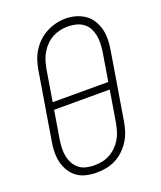

<svg xmlns="http://www.w3.org/2000/svg" viewBox="-139 -834 779 931"><g transform="rotate(-20 250.0 -369.0)"><path d="M198 8Q171 8 145 2Q119 -4 98.5 -19Q78 -34 64.5 -56Q51 -78 45 -103.5Q39 -129 39.5 -156Q40 -183 45 -210L102 -555Q106 -580 114 -604.5Q122 -629 136 -651Q150 -673 169.5 -691.5Q189 -710 212.5 -722Q236 -734 261 -740Q286 -746 311 -746Q338 -746 363.5 -738.5Q389 -731 410 -716.5Q431 -702 444.5 -679.5Q458 -657 464 -632Q470 -607 469.5 -579.5Q469 -552 464 -525L407 -180Q403 -155 395 -130.5Q387 -106 373 -84Q359 -62 339.5 -43.5Q320 -25 296.5 -13Q273 -1 248 3.5Q223 8 198 8ZM401 -386 425 -531Q428 -552 429 -573.5Q430 -595 426 -615.5Q422 -636 412.5 -654Q403 -672 386.5 -684Q370 -696 349.5 -701Q329 -706 308 -706Q287 -706 267 -701.5Q247 -697 228.5 -687Q210 -677 194.5 -661.5Q179 -646 168 -627.5Q157 -609 151 -589.5Q145 -570 141 -549L114 -386ZM199 -29Q220 -29 240.5 -33Q261 -37 279.5 -47Q298 -57 314 -72.5Q330 -88 341 -106.5Q352 -125 358 -145Q364 -165 368 -186L395 -349H108L84 -204Q81 -183 80 -161.5Q79 -140 83 -120Q87 -100 96.5 -82Q106 -64 121.5 -51.5Q137 -39 157.5 -34Q178 -29 199 -29Z"/></g></svg>

Font: Iosevka Slab Extralight
Style: Italic
Weight: 200
Italic angle: -9°
Monospace: yes
Designer: Belleve Invis
Foundry: Belleve Invis
Version: Version 11.1.1; ttfautohint (v1.8.3)